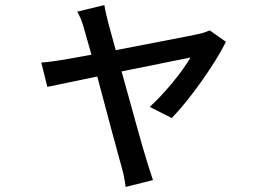

<svg xmlns="http://www.w3.org/2000/svg" viewBox="-20 -642 1040 758"><path d="M872 -477 808 -522C797 -517 780 -511 765 -508C729 -500 572 -470 437 -444L407 -553C401 -578 395 -602 392 -622L285 -596C295 -579 304 -557 311 -532L341 -426L230 -406C198 -401 172 -397 143 -395L167 -299L364 -340C401 -200 446 -32 460 17C468 43 473 72 476 96L584 69C577 50 566 13 560 -5C545 -52 499 -219 460 -360L732 -415C701 -360 628 -271 571 -220L658 -176C728 -247 830 -391 872 -477Z"/></svg>

Font: Noto Sans TC Medium
Style: Regular
Weight: 500
Designer: Ryoko NISHIZUKA 西塚涼子 (kana, bopomofo & ideographs); Paul D. Hunt (Latin, Greek & Cyrillic); Sandoll Communications 산돌커뮤니
Foundry: Adobe
Version: Version 2.004;hotconv 1.0.118;makeotfexe 2.5.65603